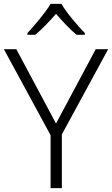

<svg xmlns="http://www.w3.org/2000/svg" viewBox="-20 -967 576 987"><path d="M296 -947H240C215 -904 158 -837 121 -797V-788H161C197 -818 236 -859 268 -896C300 -859 338 -817 374 -788H416V-797C378 -836 320 -904 296 -947ZM268 -332 64 -714H0L240 -272V0H298V-276L536 -714H472Z"/></svg>

Font: Noto Sans Sinhala UI Light
Style: Regular
Weight: 300
Designer: Jelle Bosma - Monotype Design Team
Foundry: Monotype Imaging Inc.
Version: Version 2.006